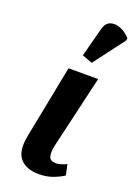

<svg xmlns="http://www.w3.org/2000/svg" viewBox="-157 -883 675 956"><g transform="rotate(20 180.5 -405.5)"><path d="M178 10Q109 10 77 -28.5Q45 -67 61 -149L137 -536H294L204 -150Q196 -111 202.5 -90.5Q209 -70 239 -70Q263 -70 295 -86L307 -30Q289 -17 254.5 -3.5Q220 10 178 10ZM236 -601 182 -621 222 -773Q231 -809 256 -817.5Q281 -826 310 -814Q339 -802 361 -777L360 -765Z"/></g></svg>

Font: Noto Serif ExtraCondensed ExtraBold
Style: Italic
Weight: 800
Width: 2
Italic angle: -12°
Designer: Monotype Design Team
Foundry: Monotype Imaging Inc.
Version: Version 2.013